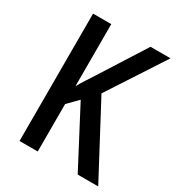

<svg xmlns="http://www.w3.org/2000/svg" viewBox="-171 -823 861 932"><g transform="rotate(30 259.5 -357.0)"><path d="M519 0H404L235 -322L180 -266V0H78V-714H180V-366Q191 -386 208 -412.5Q225 -439 247 -473L400 -714H512L307 -399Z"/></g></svg>

Font: Noto Sans Condensed Medium
Style: Regular
Weight: 500
Width: 3
Designer: Monotype Design Team
Foundry: Monotype Imaging Inc.
Version: Version 2.013; ttfautohint (v1.8.4.7-5d5b)